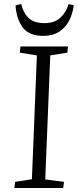

<svg xmlns="http://www.w3.org/2000/svg" viewBox="-20 -943 390 963"><path d="M165 -665 79 -679 83 -710H321L318 -679L232 -665L207 -43L301 -31L297 0H52L56 -31L140 -44ZM86 -923Q99 -874 126 -850.5Q153 -827 203 -827Q253 -827 282 -853.5Q311 -880 324 -922L350 -917Q345 -876 327.5 -841Q310 -806 277.5 -784.5Q245 -763 197 -763Q125 -763 93.5 -806Q62 -849 58 -916Z"/></svg>

Font: Literata 36pt Light
Style: Italic
Weight: 300
Italic angle: -2°
Designer: Latin by Veronika Burian and Jose Scaglione. Greek by Irene Vlachou. Cyrillic by Vera Evstafieva
Foundry: TypeTogether
Version: Version 3.002